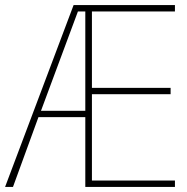

<svg xmlns="http://www.w3.org/2000/svg" viewBox="-21 -785 733 754"><path d="M666 -51H314V-325H130L30 -51H-1L268 -765H666V-740H340V-440H649V-415H340V-76H666ZM140 -350H314V-740H285Z"/></svg>

Font: Noto Sans Tamil UI SemiCondensed Thin
Style: Regular
Weight: 100
Width: 4
Designer: Jelle Bosma - Monotype Design Team
Foundry: Monotype Imaging Inc.
Version: Version 2.004; ttfautohint (v1.8.4.7-5d5b)